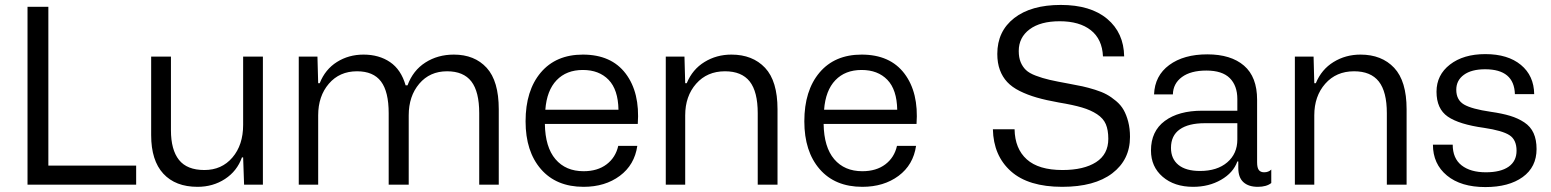

<svg xmlns="http://www.w3.org/2000/svg" viewBox="-20 -757 6357 787"><path d="M92.8 0V-729H178.2V-78.1H538.1V0Z M789.6 8.8Q699.2 8.8 649.4 -45.2Q599.6 -99.1 599.6 -203.1V-524.9H680.7V-223.1Q680.7 -143.1 713.6 -101.6Q746.6 -60.1 817.9 -60.1Q888.7 -60.1 932.6 -111.3Q976.6 -162.6 976.6 -245.1V-524.9H1057.6V0H980.5L976.6 -111.8H971.7Q951.7 -55.7 902.3 -23.4Q853 8.8 789.6 8.8Z M1204.6 0V-524.9H1281.2L1284.2 -416H1290.5Q1313 -472.7 1361.1 -502.9Q1409.2 -533.2 1470.2 -533.2Q1533.7 -533.2 1578.9 -502.4Q1624 -471.7 1642.6 -407.2H1650.4Q1672.9 -468.3 1723.6 -500.7Q1774.4 -533.2 1840.3 -533.2Q1925.3 -533.2 1974.9 -479Q2024.4 -424.8 2024.4 -309.1V0H1944.3V-293Q1944.3 -381.3 1912.1 -423.1Q1879.9 -464.8 1812.5 -464.8Q1741.7 -464.8 1698.5 -413.8Q1655.3 -362.8 1655.3 -284.2V0H1573.2V-293Q1573.2 -381.3 1541.7 -423.1Q1510.3 -464.8 1443.4 -464.8Q1371.6 -464.8 1327.9 -413.8Q1284.2 -362.8 1284.2 -284.2V0Z M2372.1 8.8Q2260.3 8.8 2197.3 -63.7Q2134.3 -136.2 2134.3 -259.8Q2134.3 -385.7 2196.5 -459.5Q2258.8 -533.2 2369.1 -533.2Q2485.8 -533.2 2544.7 -455.3Q2603.5 -377.4 2594.2 -249H2213.4Q2214.8 -153.8 2256.8 -104.5Q2298.8 -55.2 2372.1 -55.2Q2429.2 -55.2 2466.3 -83.3Q2503.4 -111.3 2514.2 -159.2H2592.3Q2581.1 -81.1 2520.5 -36.1Q2460 8.8 2372.1 8.8ZM2215.3 -307.1H2515.1Q2513.7 -389.6 2474.6 -429.9Q2435.5 -470.2 2369.1 -470.2Q2301.8 -470.2 2261.5 -428.2Q2221.2 -386.2 2215.3 -307.1Z M2709 0V-524.9H2785.6L2788.6 -416H2794.9Q2818.4 -472.7 2867.7 -502.9Q2917 -533.2 2978 -533.2Q3064.9 -533.2 3116 -479Q3167 -424.8 3167 -309.1V0H3085.9V-293Q3085.9 -381.3 3053 -423.1Q3020 -464.8 2951.7 -464.8Q2878.4 -464.8 2833.5 -413.8Q2788.6 -362.8 2788.6 -284.2V0Z M3514.6 8.8Q3402.8 8.8 3339.8 -63.7Q3276.9 -136.2 3276.9 -259.8Q3276.9 -385.7 3339.1 -459.5Q3401.4 -533.2 3511.7 -533.2Q3628.4 -533.2 3687.3 -455.3Q3746.1 -377.4 3736.8 -249H3356Q3357.4 -153.8 3399.4 -104.5Q3441.4 -55.2 3514.6 -55.2Q3571.8 -55.2 3608.9 -83.3Q3646 -111.3 3656.7 -159.2H3734.9Q3723.6 -81.1 3663.1 -36.1Q3602.5 8.8 3514.6 8.8ZM3357.9 -307.1H3657.7Q3656.2 -389.6 3617.2 -429.9Q3578.1 -470.2 3511.7 -470.2Q3444.3 -470.2 3404.1 -428.2Q3363.8 -386.2 3357.9 -307.1Z M4334 8.8Q4195.3 8.8 4123.8 -54.9Q4052.2 -118.7 4049.8 -227.1H4138.7Q4140.1 -147.5 4188.7 -103.8Q4237.3 -60.1 4335 -60.1Q4422.4 -60.1 4472.7 -92.3Q4522.9 -124.5 4522.9 -188Q4522.9 -224.1 4512.7 -248Q4502.4 -272 4476.8 -288.8Q4451.2 -305.7 4415 -316.4Q4378.9 -327.1 4319.8 -336.9Q4267.6 -346.2 4229.5 -357.2Q4191.4 -368.2 4159.7 -384Q4127.9 -399.9 4108.4 -420.9Q4088.9 -441.9 4078.4 -470.5Q4067.9 -499 4067.9 -536.1Q4067.9 -628.9 4137.2 -682.9Q4206.5 -736.8 4328.1 -736.8Q4450.2 -736.8 4518.3 -679.7Q4586.4 -622.6 4587.9 -525.9H4501Q4498 -596.2 4451.4 -633.1Q4404.8 -669.9 4323.7 -669.9Q4244.6 -669.9 4200.2 -636.7Q4155.8 -603.5 4155.8 -547.9Q4155.8 -521.5 4163.6 -502.4Q4171.4 -483.4 4185.1 -470.2Q4198.7 -457 4225.8 -446.8Q4252.9 -436.5 4282.5 -429.7Q4312 -422.9 4360.8 -414.1Q4393.6 -408.2 4417 -403.1Q4440.4 -397.9 4468.5 -389.2Q4496.6 -380.4 4515.9 -369.9Q4535.2 -359.4 4554.7 -343Q4574.2 -326.7 4585.7 -306.4Q4597.2 -286.1 4604.5 -258.1Q4611.8 -230 4611.8 -195.8Q4611.8 -102.1 4539.1 -46.6Q4466.3 8.8 4334 8.8Z M4870.6 8.8Q4793.5 8.8 4745.6 -32.5Q4697.8 -73.7 4697.8 -140.1Q4697.8 -219.2 4754.4 -261.2Q4811 -303.2 4907.7 -303.2H5051.8V-351.1Q5051.8 -405.8 5020.8 -436.8Q4989.7 -467.8 4924.8 -467.8Q4860.8 -467.8 4824.7 -441.2Q4788.6 -414.6 4787.6 -370.1H4710.4Q4713.4 -446.8 4772.7 -490.5Q4832 -534.2 4928.7 -534.2Q5025.4 -534.2 5079.1 -488Q5132.8 -441.9 5132.8 -348.1V-91.8Q5132.8 -69.3 5139.9 -60.1Q5147 -50.8 5161.6 -50.8Q5179.7 -50.8 5190.9 -62V-6.8Q5171.4 8.8 5135.7 8.8Q5097.7 8.8 5076.7 -10.3Q5055.7 -29.3 5055.7 -68.8V-95.2H5051.8Q5035.2 -48.8 4985.1 -20Q4935.1 8.8 4870.6 8.8ZM4779.8 -150.9Q4779.8 -106 4810.3 -81.1Q4840.8 -56.2 4898.9 -56.2Q4969.2 -56.2 5010.5 -91.6Q5051.8 -127 5051.8 -185.1V-252H4918.5Q4851.6 -252 4815.7 -226.6Q4779.8 -201.2 4779.8 -150.9Z M5287.6 0V-524.9H5364.3L5367.2 -416H5373.5Q5397 -472.7 5446.3 -502.9Q5495.6 -533.2 5556.6 -533.2Q5643.6 -533.2 5694.6 -479Q5745.6 -424.8 5745.6 -309.1V0H5664.6V-293Q5664.6 -381.3 5631.6 -423.1Q5598.6 -464.8 5530.3 -464.8Q5457 -464.8 5412.1 -413.8Q5367.2 -362.8 5367.2 -284.2V0Z M6068.4 9.8Q5968.3 9.8 5910.9 -37.6Q5853.5 -85 5853.5 -164.1H5934.6Q5934.6 -107.9 5970.9 -79.3Q6007.3 -50.8 6070.3 -50.8Q6131.3 -50.8 6163.8 -73.7Q6196.3 -96.7 6196.3 -139.2Q6196.3 -184.1 6167.2 -202.9Q6138.2 -221.7 6063.5 -232.9Q5960.4 -247.1 5914.3 -279.1Q5868.2 -311 5868.2 -380.9Q5868.2 -449.7 5923.3 -492.4Q5978.5 -535.2 6068.4 -535.2Q6160.6 -535.2 6214.1 -491Q6267.6 -446.8 6268.6 -371.1H6189.5Q6186.5 -473.1 6067.4 -473.1Q6011.7 -473.1 5980.5 -450.4Q5949.2 -427.7 5949.2 -389.2Q5949.2 -347.2 5981 -328.6Q6012.7 -310.1 6090.3 -298.8Q6137.7 -292 6169.9 -282.2Q6202.1 -272.5 6228 -255.4Q6253.9 -238.3 6266.1 -211.2Q6278.3 -184.1 6278.3 -146Q6278.3 -72.3 6221.4 -31.2Q6164.6 9.8 6068.4 9.8Z"/></svg>

Font: Lumene Sans
Style: Regular
Weight: 400
Designer: Deni Anggara
Version: Version 1.003;Glyphs 3.1.2 (3151)